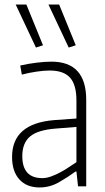

<svg xmlns="http://www.w3.org/2000/svg" viewBox="-20 -819 463 844"><path d="M154 5Q97 5 65 -30.5Q33 -66 33 -129Q33 -276 218 -291L316 -298V-377Q316 -446 288 -477.5Q260 -509 198 -509Q173 -509 139.5 -504Q106 -499 76 -491L69 -531Q104 -539 141 -543.5Q178 -548 206 -548Q359 -548 359 -380V0H323L316 -65H312Q278 -40 238.5 -17.5Q199 5 154 5ZM166 -36Q185 -36 206.5 -44Q228 -52 248 -63Q268 -74 285.5 -86Q303 -98 316 -106V-261L227 -254Q146 -248 112 -219Q78 -190 78 -133Q78 -36 166 -36ZM138 -610 49 -799H96L169 -620ZM282 -610 193 -799H240L313 -620Z"/></svg>

Font: Encode Sans Compressed
Style: ExtraLight
Weight: 200
Designer: Pablo Impallari, Andres Torresi
Foundry: Pablo Impallari, Andres Torresi
Version: Version 1.000; ttfautohint (v1.00) -l 8 -r 50 -G 200 -x 14 -